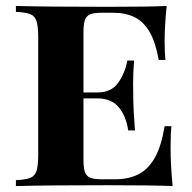

<svg xmlns="http://www.w3.org/2000/svg" viewBox="-20 -628 649 648"><path d="M562.5 0Q497.6 -2.9 343.8 -2.9Q137.7 -2.9 33.7 0V-20Q67.4 -21.5 82.5 -27.8Q97.7 -34.2 103.3 -51.3Q108.9 -68.4 108.9 -106V-502Q108.9 -539.6 103.3 -556.6Q97.7 -573.7 82.5 -580.1Q67.4 -586.4 33.7 -587.9V-607.9Q137.7 -605 343.8 -605Q483.9 -605 542.5 -607.9Q535.6 -541 535.6 -487.8Q535.6 -448.7 538.6 -425.8H515.6Q505.4 -484.4 485.4 -519.3Q465.3 -554.2 435.1 -569.6Q404.8 -585 361.8 -585H324.7Q298.8 -585 285.9 -580.3Q272.9 -575.7 267.3 -562Q261.7 -548.3 261.7 -520V-315.9H308.6Q355.5 -315.9 378.7 -348.4Q401.9 -380.9 409.7 -423.8H432.6Q429.2 -384.8 429.2 -346.2L429.7 -306.2Q429.7 -261.2 435.5 -188H412.6Q405.8 -235.4 381.1 -265.6Q356.4 -295.9 308.6 -295.9H261.7V-87.9Q261.7 -59.6 267.3 -45.9Q272.9 -32.2 285.9 -27.6Q298.8 -22.9 324.7 -22.9H367.7Q415 -22.9 448.2 -40.3Q481.4 -57.6 503.2 -96.9Q524.9 -136.2 535.6 -202.1H558.6Q555.7 -174.3 555.7 -129.9Q555.7 -72.3 562.5 0Z"/></svg>

Font: TypoPRO Playfair Display SC
Style: Bold
Weight: 700
Designer: Claus Eggers Sørensen
Foundry: Claus Eggers Sørensen
Version: Version 1.004;PS 001.004;hotconv 1.0.70;makeotf.lib2.5.58329